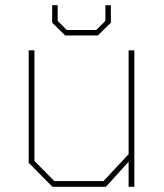

<svg xmlns="http://www.w3.org/2000/svg" viewBox="-20 -716 630 736"><path d="M230 -580 180 -629V-696H201V-636L236 -601H349L384 -636V-696H405V-629L355 -580ZM181 0 90 -92V-523H112V-99L188 -22H377L473 -125V-523H495V0H473V-96L386 0Z"/></svg>

Font: Tomorrow Thin
Style: Regular
Weight: 250
Designer: Tony de Marco, Monica Rizzolli
Foundry: Just in Type
Version: Version 2.002